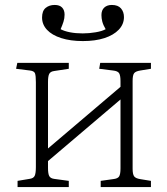

<svg xmlns="http://www.w3.org/2000/svg" viewBox="-20 -756 675 776"><path d="M51 0V-25L99 -33Q115 -35 120 -45Q125 -55 125 -81V-424Q125 -450 121.5 -459.5Q118 -469 101 -471L45 -478L50 -502H258V-478L199 -469Q184 -467 179 -457.5Q174 -448 174 -425V-156L467 -405V-428Q467 -451 461.5 -460Q456 -469 437 -471L381 -478L385 -502H590V-478L547 -471Q528 -468 522 -460Q516 -452 516 -429V-74Q516 -52 522 -43.5Q528 -35 547 -32L590 -25V0H387V-25L437 -32Q456 -34 461.5 -43Q467 -52 467 -75V-354L174 -105V-77Q174 -54 179 -44.5Q184 -35 199 -33L258 -25V0ZM315 -590Q265 -590 227.5 -602Q190 -614 170 -635.5Q150 -657 150 -685Q150 -712 164.5 -724Q179 -736 201 -736Q221 -736 231 -725.5Q241 -715 241 -697Q241 -682 236.5 -668Q232 -654 225 -638Q240 -630 263 -625.5Q286 -621 314 -621Q340 -621 366.5 -625.5Q393 -630 407 -638Q397 -655 393.5 -668.5Q390 -682 390 -695Q390 -715 401.5 -725.5Q413 -736 432 -736Q457 -736 469 -722Q481 -708 481 -687Q481 -658 460 -636Q439 -614 402 -602Q365 -590 315 -590Z"/></svg>

Font: Literata ExtraLight
Style: Regular
Weight: 250
Designer: Latin by Veronika Burian and Jose Scaglione. Greek by Irene Vlachou. Cyrillic by Vera Evstafieva.
Foundry: TypeTogether
Version: Version 3.103;gftools[0.9.29]